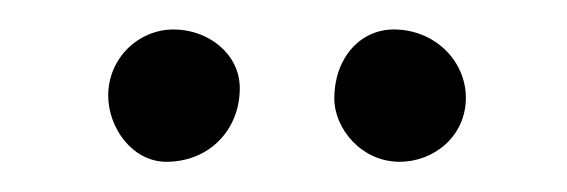

<svg xmlns="http://www.w3.org/2000/svg" viewBox="-20 -657 381 129"><path d="M293 -591.3C293 -616.2 272 -637.2 244.6 -637.2C221.7 -637.2 204.6 -617.7 204.6 -590.8C204.6 -570.8 222.7 -548.3 248.5 -548.3C271.5 -548.3 293 -565.4 293 -591.3ZM141.1 -597.7C141.1 -621.1 119.6 -637.2 96.7 -637.2C72.8 -637.2 52.7 -617.7 52.7 -592.8C52.7 -571.3 68.8 -548.3 91.8 -548.3C120.6 -548.3 141.1 -569.8 141.1 -597.7Z"/></svg>

Font: Mikhak
Style: Regular
Weight: 400
Designer: Amin Abedi
Version: Version 3.2